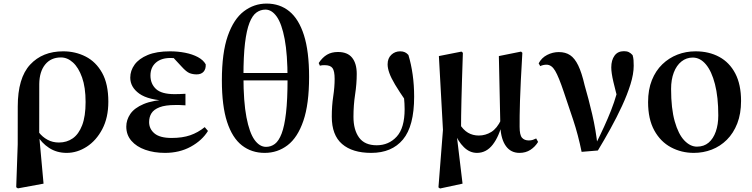

<svg xmlns="http://www.w3.org/2000/svg" viewBox="-20 -839 4206 1074"><path d="M70.7 208.4 79.1 -31.5 79.3 -243.1Q79.3 -402.7 148.4 -477.3Q217.4 -551.9 333.5 -551.9Q401.7 -551.9 459.1 -522.7Q516.6 -493.4 551.3 -431.4Q586 -369.4 586 -270Q586 -180.9 552.2 -116.7Q518.3 -52.5 465 -18.2Q411.6 16.2 353 16.2Q297.4 16.2 254.7 -11.6Q211.9 -39.4 185.9 -84.8H181.5L197.4 -98.6Q217.6 -72.5 246 -57.2Q274.3 -41.8 309.5 -41.8Q353.8 -41.8 387.1 -65.2Q420.4 -88.6 439.6 -138.6Q458.8 -188.7 458.8 -268.3Q458.8 -350.3 439.1 -405.7Q419.4 -461.1 388.2 -489.4Q357.1 -517.7 321 -517.7Q265 -517.7 232.8 -478.3Q200.6 -438.9 199.6 -369.3L199.3 -86.8L199.7 -74.4L223.6 188.3L80.2 214.7Z M902.9 16.2Q841.5 16.2 792.4 -1.2Q743.4 -18.5 714.9 -51.5Q686.4 -84.5 686.4 -130.8Q686.4 -168.4 709 -201.7Q731.6 -235 783.8 -257.1Q836 -279.1 924.4 -283.1V-274.3Q809.6 -278.8 759.1 -315.2Q708.6 -351.5 708.6 -404.7Q708.6 -443.9 732.9 -477.5Q757.2 -511 806.6 -531.5Q856.1 -551.9 931 -551.9Q975 -551.9 1015.7 -543.9Q1056.5 -535.8 1086.9 -519.6Q1117.3 -503.3 1130.7 -479.2Q1132.2 -452.9 1118.8 -437.9Q1105.4 -422.9 1080.1 -422.9Q1058.6 -422.9 1040.6 -429.9Q1022.7 -436.8 996.2 -466.1L933.2 -533.9L994.5 -534.8L1016.7 -509.1Q989.5 -511.9 970.4 -513.3Q951.2 -514.7 933.4 -514.7Q881.6 -514.7 851.6 -488.3Q821.6 -461.8 821.6 -416.3Q821.6 -370.3 852.5 -341.3Q883.5 -312.4 956.1 -312.4Q970.8 -312.4 984.7 -312.9Q998.7 -313.4 1017.4 -314.4V-249.8Q994.3 -251.6 982.5 -251.6Q970.7 -251.6 961.3 -251.6Q904.7 -251.6 872.6 -239.1Q840.6 -226.7 827.3 -205.6Q814.1 -184.5 814.1 -156.2Q814.1 -117.7 844.4 -92.5Q874.7 -67.3 940.1 -67.3Q1000.3 -67.3 1044 -82.4Q1087.6 -97.5 1125.2 -127.9L1143.3 -106.5Q1110.7 -53.4 1047.5 -18.6Q984.3 16.2 902.9 16.2Z M1460.8 16.2Q1387.1 16.2 1333.3 -25.7Q1279.4 -67.6 1250.2 -157.1Q1221.1 -246.6 1221.1 -389.2Q1221.1 -543.8 1254.2 -638.4Q1287.4 -732.9 1344.3 -775.9Q1401.2 -819 1471.4 -819Q1545.4 -819 1598.5 -775.7Q1651.6 -732.3 1680.3 -642Q1709 -551.6 1709 -408.7Q1709 -256.5 1676.9 -163Q1644.9 -69.6 1588.8 -26.7Q1532.7 16.2 1460.8 16.2ZM1468.2 -17.5Q1495.7 -17.5 1517.6 -34Q1539.5 -50.5 1555.4 -91.9Q1571.3 -133.4 1579.9 -207.5Q1588.5 -281.7 1588.5 -396.8Q1588.5 -534.9 1572.4 -620.3Q1556.2 -705.8 1528.3 -745.6Q1500.3 -785.3 1464.8 -785.3Q1437.4 -785.3 1414.6 -769Q1391.8 -752.7 1375.5 -711.4Q1359.3 -670.2 1350.5 -597.7Q1341.8 -525.2 1341.8 -412.2Q1341.8 -269.8 1358.6 -183Q1375.3 -96.2 1403.7 -56.8Q1432 -17.5 1468.2 -17.5ZM1266.6 -389.2V-430.7H1667.2V-389.2Z M2056.5 16.2Q1951 16.2 1893.5 -33.5Q1835.9 -83.1 1835.9 -186.6Q1835.9 -246.7 1843.9 -299.3Q1851.9 -351.9 1851.9 -397.3Q1851.9 -441.7 1840 -458.1Q1828.1 -474.5 1795.7 -474.5Q1788.4 -474.5 1781.9 -474Q1775.3 -473.5 1769.3 -471.5L1762.8 -486.5Q1783.7 -518.1 1809.3 -533.1Q1834.8 -548.2 1870.5 -548.2Q1924 -548.2 1949.7 -516.1Q1975.5 -484 1975.5 -425.8Q1975.5 -369.7 1966.3 -310Q1957.2 -250.4 1957.2 -185.4Q1957.2 -112.8 1988.5 -69.6Q2019.9 -26.4 2087.1 -26.4Q2154.5 -26.4 2199 -74.7Q2243.4 -123.1 2243.4 -228.2Q2243.4 -259.1 2239.8 -294.4Q2236.2 -329.7 2230.4 -362.1L2249.8 -361.2L2251.9 -270.9Q2212.9 -327.3 2190 -365.7Q2167.1 -404.1 2157.7 -431.2Q2148.2 -458.2 2148.2 -479.1Q2148.2 -512.9 2168.8 -532.4Q2189.4 -551.9 2218.3 -551.9Q2234.1 -551.9 2245 -546.7Q2256 -541.5 2264.6 -531.4Q2280.1 -480.2 2288.3 -421.8Q2296.6 -363.4 2296.6 -297.8Q2296.6 -133.7 2234.1 -58.7Q2171.7 16.2 2056.5 16.2Z M2432.6 209.1 2457.8 -112.8 2435 -525.4 2561.4 -550.4 2569.2 -543.7Q2566.4 -458.5 2564.4 -394.8Q2562.4 -331 2561.3 -281.3Q2560.2 -231.6 2559.5 -190.3Q2558.9 -148.9 2558.9 -108.5L2534.6 -84.9L2567.4 188.3L2441.4 215.4ZM2886 16.2Q2837.8 16.2 2810.3 -21.4Q2782.8 -59 2778.9 -128.4V-132.1L2770.5 -525.4L2894.6 -550.4L2901.9 -543.7Q2896.4 -454.3 2893.4 -388.6Q2890.4 -323 2888.7 -275.1Q2886.9 -227.1 2886.8 -192Q2886.6 -156.9 2886.6 -129.6Q2886.6 -84 2899.9 -68.7Q2913.1 -53.4 2938.1 -53.4Q2950.9 -53.4 2960.8 -56.8Q2970.7 -60.2 2979.3 -64.5L2989.9 -45.1Q2973.3 -17.8 2947 -0.8Q2920.7 16.2 2886 16.2ZM2648.1 16.2Q2607.2 16.2 2574.6 -16.1Q2542 -48.4 2523.6 -96.3H2520.8L2548.5 -148.8Q2571.1 -112.1 2598 -96.5Q2624.8 -80.9 2658.2 -80.9Q2695.6 -80.9 2727.9 -100.7Q2760.2 -120.5 2783.1 -169.2L2794.7 -156.5H2791.2Q2772.5 -76.9 2736.6 -30.4Q2700.8 16.2 2648.1 16.2Z M3233.4 10.4Q3214 -85.1 3186.4 -167.9Q3158.8 -250.6 3133.4 -325.6Q3105.6 -408.5 3085.5 -442.8Q3065.4 -477.1 3037.3 -477.1Q3017.9 -477.1 3001.9 -469.1L2993.2 -484.7Q3009.4 -515.8 3040.5 -531.7Q3071.5 -547.7 3105.9 -547.7Q3143.3 -547.7 3169 -530.5Q3194.8 -513.4 3214.4 -473.1Q3234 -432.7 3250.2 -362.4Q3271.9 -288.2 3292.6 -200Q3313.3 -111.8 3323.2 -18.2H3305.1L3312.6 -33.3Q3338.1 -84.4 3359.3 -130.6Q3380.4 -176.8 3398.1 -221.5Q3415.8 -266.3 3429.4 -313.9Q3443 -361.6 3453.6 -415.3L3443.2 -256.3Q3423.1 -330.2 3411.2 -380.8Q3399.3 -431.4 3399.3 -462Q3399.3 -502.5 3417.5 -527.6Q3435.6 -552.7 3470 -552.7Q3486.5 -552.7 3497.3 -547.5Q3508 -542.3 3518.6 -530.7Q3522.8 -516.3 3523.8 -503Q3524.8 -489.8 3524.8 -471.2Q3524.8 -425.1 3506.8 -367.5Q3488.9 -310 3459.5 -246.5Q3430.2 -183 3394.8 -119Q3359.5 -55.1 3324.4 2.8Z M3861.2 16.2Q3791.5 16.2 3733.1 -15.1Q3674.6 -46.4 3639.9 -109.5Q3605.2 -172.7 3605.2 -267.9Q3605.2 -337.8 3626.5 -390.7Q3647.7 -443.6 3684.8 -479.3Q3721.8 -515 3769.5 -533.5Q3817.2 -551.9 3870.6 -551.9Q3945.8 -551.9 4003.3 -520.8Q4060.7 -489.7 4093 -428Q4125.3 -366.2 4125.3 -274.3Q4125.3 -202.9 4104.1 -148.4Q4082.8 -94 4045.9 -57.2Q4009 -20.5 3961.4 -2.1Q3913.8 16.2 3861.2 16.2ZM3878.4 -18.7Q3917.5 -18.7 3943.8 -41Q3970.1 -63.3 3984 -103.1Q3997.9 -142.8 3997.9 -193.3Q3997.9 -296.1 3979.3 -368.4Q3960.8 -440.6 3928.6 -478.8Q3896.5 -517 3855.1 -517Q3819.5 -517 3791.9 -495.1Q3764.3 -473.2 3749.1 -433.5Q3733.9 -393.7 3733.9 -341.7Q3733.9 -231.8 3754.3 -160.1Q3774.6 -88.3 3807.8 -53.5Q3841 -18.7 3878.4 -18.7Z"/></svg>

Font: Noto Serif HK ExtraLight
Style: Regular
Weight: 200
Designer: Ryoko NISHIZUKA 西塚涼子 (kana & ideographs); Frank Grießhammer (Latin, Greek & Cyrillic); Wenlong ZHANG 张文龙 (bopomofo); San
Foundry: Adobe
Version: Version 2.002-H1;hotconv 1.1.0;makeotfexe 2.6.0